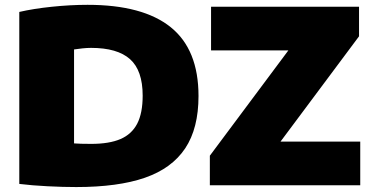

<svg xmlns="http://www.w3.org/2000/svg" viewBox="-20 -768 1549 796"><path d="M60 -5.5V-718.5Q118 -732 195 -740Q272 -748 343 -748Q572.5 -748 687.8 -655.2Q803 -562.5 803 -370Q803 -236 747.8 -153Q692.5 -70 581 -31.2Q469.5 7.5 296 7.5Q241.5 7.5 177.2 4.2Q113 1 60 -5.5ZM571.5 -371.5Q571.5 -476 519 -522.8Q466.5 -569.5 357.5 -569.5Q342 -569.5 322 -567.5Q302 -565.5 287 -563V-173.5Q310.5 -171.5 358 -171.5Q433 -171.5 479.5 -191.5Q526 -211.5 548.8 -255.2Q571.5 -299 571.5 -371.5ZM1143 -181H1473.5V0H850V-122.5L1175.5 -559H855V-740H1468.5V-617.5Z"/></svg>

Font: Encode Sans Semi Expanded Black
Style: Regular
Weight: 900
Width: 6
Designer: Multiple Designers
Foundry: Impallari Type
Version: Version 2.000